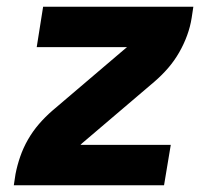

<svg xmlns="http://www.w3.org/2000/svg" viewBox="-20 -550 640 570"><path d="M21 0 26 -33Q31 -59 40 -85Q49 -111 63 -135.5Q77 -160 95.5 -181.5Q114 -203 136 -222L345 -400Q348 -402 351 -405Q354 -408 357 -410H89L108 -530H554L549 -497Q545 -471 535.5 -445Q526 -419 512 -394.5Q498 -370 479.5 -348.5Q461 -327 439 -308L230 -130Q227 -128 224 -125Q221 -122 219 -120H487L467 0Z"/></svg>

Font: Iosevka Curly Heavy Extended
Style: Italic
Weight: 900
Width: 7
Italic angle: -9°
Monospace: yes
Designer: Belleve Invis
Foundry: Belleve Invis
Version: Version 11.1.0; ttfautohint (v1.8.3)